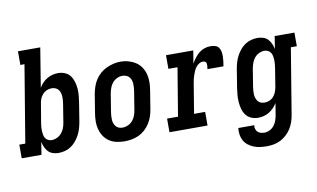

<svg xmlns="http://www.w3.org/2000/svg" viewBox="-109 -926 2199 1331"><g transform="rotate(-10 990.5 -261.0)"><path d="M240 8Q219 8 199.5 1.5Q180 -5 167 -19Q154 -33 146 -51Q138 -69 134 -89L120 0H-19V-96H23L113 -639H84V-735H241L196 -458Q206 -476 221 -491.5Q236 -507 254 -517.5Q272 -528 291.5 -533Q311 -538 331 -538Q356 -538 379 -528.5Q402 -519 416 -500Q430 -481 437 -457.5Q444 -434 446 -409Q448 -384 445.5 -358.5Q443 -333 439 -308L418 -178Q414 -155 407.5 -133Q401 -111 390 -90Q379 -69 363.5 -50Q348 -31 328 -17.5Q308 -4 285 2Q262 8 240 8ZM208 -88Q227 -88 246 -97Q265 -106 278 -121.5Q291 -137 298 -155.5Q305 -174 308 -193L329 -323Q331 -337 332 -350.5Q333 -364 332 -376.5Q331 -389 327 -401.5Q323 -414 314.5 -423.5Q306 -433 294 -437.5Q282 -442 269 -442Q251 -442 234.5 -435Q218 -428 205.5 -414Q193 -400 186.5 -383.5Q180 -367 178 -350L156 -220Q154 -206 152.5 -192Q151 -178 151.5 -164Q152 -150 154.5 -136.5Q157 -123 163.5 -112Q170 -101 182 -94.5Q194 -88 208 -88Z M705 8Q676 8 648 2Q620 -4 597 -19.5Q574 -35 559 -58Q544 -81 537 -108Q530 -135 530.5 -164Q531 -193 536 -222L557 -352Q562 -377 570 -401.5Q578 -426 592.5 -448.5Q607 -471 627.5 -489Q648 -507 672 -518Q696 -529 721 -535Q746 -541 771 -541Q800 -541 827.5 -533Q855 -525 878 -510Q901 -495 916 -472Q931 -449 938 -422Q945 -395 944.5 -366Q944 -337 939 -308L918 -178Q914 -153 905.5 -128.5Q897 -104 882.5 -81.5Q868 -59 848 -41Q828 -23 804 -12Q780 -1 754.5 3.5Q729 8 705 8ZM707 -88Q726 -88 745 -96.5Q764 -105 777.5 -120.5Q791 -136 798 -155Q805 -174 808 -193L829 -323Q831 -337 832 -350.5Q833 -364 832 -377Q831 -390 826.5 -402.5Q822 -415 813.5 -424Q805 -433 792.5 -437.5Q780 -442 766 -442Q747 -442 728.5 -433Q710 -424 697 -408.5Q684 -393 677.5 -374.5Q671 -356 667 -337L646 -207Q644 -193 643 -179.5Q642 -166 643 -153Q644 -140 648.5 -128Q653 -116 661 -106.5Q669 -97 681 -92.5Q693 -88 707 -88Z M1021 0V-96H1098L1154 -434H1090V-530H1282L1267 -439Q1278 -459 1291.5 -477Q1305 -495 1322.5 -509.5Q1340 -524 1361 -531Q1382 -538 1403 -538Q1420 -538 1436.5 -533.5Q1453 -529 1462 -516Q1471 -503 1474 -486.5Q1477 -470 1476.5 -453Q1476 -436 1474 -419Q1472 -402 1469 -385H1356Q1357 -391 1358 -397Q1359 -403 1359 -409.5Q1359 -416 1358.5 -422Q1358 -428 1355 -433Q1352 -438 1346 -440Q1340 -442 1334 -442Q1319 -442 1306 -433.5Q1293 -425 1284 -413Q1275 -401 1269 -387Q1263 -373 1258.5 -359.5Q1254 -346 1250.5 -332Q1247 -318 1245 -303L1211 -96H1289V0Z M1670 213Q1646 213 1622.5 210Q1599 207 1578 198.5Q1557 190 1539.5 176.5Q1522 163 1511 143.5Q1500 124 1496.5 101Q1493 78 1496 54H1608Q1606 67 1609.5 80Q1613 93 1622 101.5Q1631 110 1643.5 113.5Q1656 117 1670 117Q1688 117 1706.5 108Q1725 99 1737.5 83Q1750 67 1756.5 48.5Q1763 30 1766 12L1780 -72Q1769 -54 1754 -38.5Q1739 -23 1721.5 -12.5Q1704 -2 1684 3Q1664 8 1644 8Q1619 8 1596.5 -1.5Q1574 -11 1559.5 -30Q1545 -49 1538.5 -72.5Q1532 -96 1530 -121Q1528 -146 1530 -171.5Q1532 -197 1536 -222L1557 -352Q1561 -375 1567.5 -397Q1574 -419 1585 -440Q1596 -461 1611.5 -480Q1627 -499 1647 -512.5Q1667 -526 1690 -532Q1713 -538 1735 -538Q1756 -538 1775.5 -531.5Q1795 -525 1808 -511Q1821 -497 1829 -479Q1837 -461 1841 -441L1855 -530H1994V-434H1952L1876 27Q1872 52 1864 76Q1856 100 1842.5 122Q1829 144 1809.5 162Q1790 180 1767 192Q1744 204 1719 208.5Q1694 213 1670 213ZM1707 -88Q1724 -88 1741 -95Q1758 -102 1770 -116Q1782 -130 1788.5 -146.5Q1795 -163 1798 -180L1819 -310Q1821 -324 1822.5 -338Q1824 -352 1823.5 -366Q1823 -380 1820.5 -393.5Q1818 -407 1811.5 -418Q1805 -429 1793 -435.5Q1781 -442 1767 -442Q1748 -442 1729 -433Q1710 -424 1697 -408.5Q1684 -393 1677.5 -374.5Q1671 -356 1667 -337L1646 -207Q1644 -193 1643 -179.5Q1642 -166 1643 -153.5Q1644 -141 1648.5 -128.5Q1653 -116 1661 -106.5Q1669 -97 1681 -92.5Q1693 -88 1707 -88Z"/></g></svg>

Font: Iosevka Curly Slab Oblique
Style: Bold
Weight: 700
Italic angle: -9°
Monospace: yes
Designer: Belleve Invis
Foundry: Belleve Invis
Version: Version 11.1.0; ttfautohint (v1.8.3)